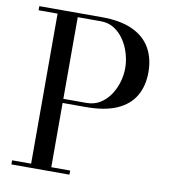

<svg xmlns="http://www.w3.org/2000/svg" viewBox="-83 -823 805 896"><g transform="rotate(10 319.0 -375.0)"><path d="M326 -750Q416.5 -750 473.8 -723.2Q531 -696.5 558.5 -648Q586 -599.5 586 -534.5Q586 -469.5 558.5 -422.2Q531 -375 473.8 -349.5Q416.5 -324 326 -324H216.5V-19.5H306V0H31V-19.5H121V-730.5H31V-750ZM216.5 -343.5H326Q362 -343.5 389.8 -360.5Q417.5 -377.5 436.8 -405.5Q456 -433.5 466 -467.2Q476 -501 476 -534.5Q476 -568 466 -602.5Q456 -637 436.8 -666Q417.5 -695 389.8 -712.8Q362 -730.5 326 -730.5H216.5Z"/></g></svg>

Font: Bodoni Moda
Style: Regular
Weight: 400
Designer: Owen Earl
Foundry: indestructible type
Version: Version 2.005